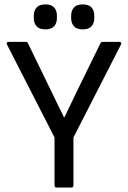

<svg xmlns="http://www.w3.org/2000/svg" viewBox="-20 -843 575 863"><path d="M184.1 -710.9Q157.2 -710.9 144.5 -724.9Q131.8 -738.8 131.8 -762.2V-772Q131.8 -795.4 144.5 -809.3Q157.2 -823.2 184.1 -823.2Q210.4 -823.2 223.1 -809.6Q235.8 -795.9 235.8 -772V-762.2Q235.8 -738.3 223.1 -724.6Q210.4 -710.9 184.1 -710.9ZM352.1 -710.9Q325.2 -710.9 312.5 -724.9Q299.8 -738.8 299.8 -762.2V-772Q299.8 -795.4 312.5 -809.3Q325.2 -823.2 352.1 -823.2Q378.4 -823.2 391.1 -809.6Q403.8 -795.9 403.8 -772V-762.2Q403.8 -738.3 391.1 -724.6Q378.4 -710.9 352.1 -710.9ZM234.9 0Q225.1 0 225.1 -9.8V-225.1L11.2 -643.1Q9.3 -648.4 11 -651.6Q12.7 -654.8 18.1 -654.8H94.2Q103 -654.8 106 -647.9L215.8 -421.9Q224.1 -404.3 241.7 -368.4Q259.3 -332.5 268.1 -314.9H269Q278.3 -333.5 295.7 -369.9Q313 -406.2 321.8 -424.8L431.2 -647.9Q434.1 -654.8 442.9 -654.8H517.1Q522.5 -654.8 524.2 -651.6Q525.9 -648.4 523.9 -643.1L310.1 -225.1V-9.8Q310.1 0 299.8 0Z"/></svg>

Font: Sofia Sans
Style: Regular
Weight: 400
Designer: Botio Nikoltchev, Ani Petrova
Foundry: lettersoup
Version: Version 4.100